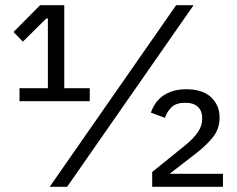

<svg xmlns="http://www.w3.org/2000/svg" viewBox="-20 -718 912 738"><path d="M32 0ZM55 -329V-379H164V-647H158L68 -558L32 -595L134 -698H227V-379H325V-329ZM171 0 657 -698H724L238 0ZM837 0H565V-57L695 -162Q724 -186 740.5 -210Q757 -234 757 -260V-266Q757 -292 740.5 -307.5Q724 -323 692 -323Q657 -323 639.5 -306Q622 -289 614 -265L560 -285Q566 -303 576.5 -319Q587 -335 603.5 -347.5Q620 -360 643 -367.5Q666 -375 696 -375Q758 -375 791 -344.5Q824 -314 824 -266Q824 -222 797.5 -189.5Q771 -157 729 -125L632 -50H837Z"/></svg>

Font: Aneliza
Style: Regular
Weight: 400
Designer: Mike Abbink, Paul van der Laan, Pieter van Rosmalen
Foundry: Bold Monday
Version: Version 3.001;September 8, 2019;FontCreator 11.5.0.2425 64-b